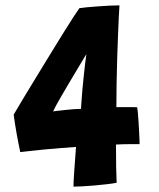

<svg xmlns="http://www.w3.org/2000/svg" viewBox="-20 -691 592 716"><path d="M500.5 -153.5Q486 -153.5 471.5 -153.5Q457 -153.5 442.5 -153.2Q428 -153 412.5 -152Q412.5 -102 413.2 -66.5Q414 -31 415 -9.5Q401 -6.5 378.2 -4Q355.5 -1.5 330.8 0.8Q306 3 285.2 4Q264.5 5 254 5Q254 -13 256.8 -52.2Q259.5 -91.5 263.5 -143Q239.5 -141.5 208 -139Q176.5 -136.5 145.2 -133.5Q114 -130.5 89.8 -127.8Q65.5 -125 55.5 -124Q48 -159 42 -192.8Q36 -226.5 31 -263.5Q46 -289.5 68.2 -326.2Q90.5 -363 116 -404.8Q141.5 -446.5 167 -488.2Q192.5 -530 215 -566.2Q237.5 -602.5 253.8 -627.5Q270 -652.5 276 -660.5Q284.5 -662 303 -663.8Q321.5 -665.5 344.5 -667.2Q367.5 -669 389.2 -670Q411 -671 425.5 -671Q424.5 -656.5 423 -627Q421.5 -597.5 420 -557.5Q418.5 -517.5 417 -471.8Q415.5 -426 414.8 -379.8Q414 -333.5 414 -291.5Q427.5 -291.5 444 -291.5Q460.5 -291.5 474 -291.5Q487.5 -291.5 491.5 -291Q492.5 -287.5 494 -272Q495.5 -256.5 496.8 -235.2Q498 -214 499.2 -192Q500.5 -170 500.5 -153.5ZM302 -489Q293 -474 281.2 -454.5Q269.5 -435 256.8 -413.8Q244 -392.5 231.5 -371.2Q219 -350 208 -331Q197 -312 189.2 -297.8Q181.5 -283.5 178 -275.5Q183 -276.5 195 -277.8Q207 -279 222.8 -280.8Q238.5 -282.5 254 -283.8Q269.5 -285 282 -285Q282.5 -293 283.8 -312Q285 -331 287.2 -355.8Q289.5 -380.5 292.2 -406.5Q295 -432.5 297.5 -454.2Q300 -476 302 -489Z"/></svg>

Font: Grandstander Thin ExtraBold
Style: Regular
Weight: 800
Version: Version 1.200